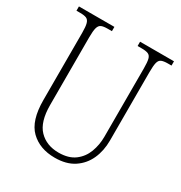

<svg xmlns="http://www.w3.org/2000/svg" viewBox="-170 -837 917 971"><g transform="rotate(30 289.0 -352.0)"><path d="M287 10Q199 10 145.5 -42Q92 -94 92 -214V-607Q92 -643 87 -660.5Q82 -678 69.5 -683.5Q57 -689 33 -689H11V-714H218V-689H193Q169 -689 156.5 -683.5Q144 -678 139 -660Q134 -642 134 -605V-210Q134 -111 177 -66.5Q220 -22 291 -22Q349 -22 384.5 -48.5Q420 -75 436 -117.5Q452 -160 452 -207V-606Q452 -643 447.5 -660.5Q443 -678 430 -683.5Q417 -689 393 -689H368V-714H566V-689H545Q521 -689 508 -683.5Q495 -678 490.5 -660Q486 -642 486 -605V-205Q486 -145 464 -96.5Q442 -48 398 -19Q354 10 287 10Z"/></g></svg>

Font: Noto Serif Tamil Condensed ExtraLight
Style: Italic
Weight: 200
Width: 3
Italic angle: -12°
Designer: Indian Type Foundry, Tom Grace, and the Monotype Design Team
Foundry: Monotype Imaging Inc.
Version: Version 2.003; ttfautohint (v1.8.4.7-5d5b)